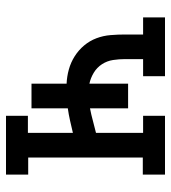

<svg xmlns="http://www.w3.org/2000/svg" viewBox="15 -585 570 640"><g transform="rotate(90 300.0 -265.0)"><path d="M366 0V-73H423V-223Q402 -218 382 -213.5Q362 -209 341 -206V-85H259V-202Q235 -203 211.5 -209.5Q188 -216 167.5 -229Q147 -242 131.5 -260.5Q116 -279 107.5 -301.5Q99 -324 97 -348.5Q95 -373 95 -397V-457H38V-530H234V-457H177V-397Q177 -377 180 -357Q183 -337 194 -320Q205 -303 222.5 -292.5Q240 -282 259 -278V-407H341V-280Q362 -284 382 -289.5Q402 -295 423 -300V-457H366V-530H562V-456H505V-74H562V0Z"/></g></svg>

Font: Iosevka Curly Slab Extended
Style: Regular
Weight: 400
Width: 7
Monospace: yes
Designer: Belleve Invis
Foundry: Belleve Invis
Version: Version 11.1.0; ttfautohint (v1.8.3)